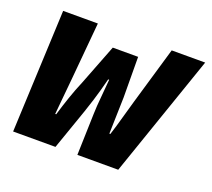

<svg xmlns="http://www.w3.org/2000/svg" viewBox="-92 -615 809 733"><g transform="rotate(20 312.5 -249.0)"><path d="M26 0 48 -498H189L168 -266Q165 -230 161 -192.5Q157 -155 154 -118H158Q169 -155 182 -193Q195 -231 210 -266L274 -431H377L378 -266Q377 -230 376 -192.5Q375 -155 374 -118H378Q390 -155 400 -192Q410 -229 421 -266L489 -498H625L453 0H287L292 -167Q293 -202 296.5 -236Q300 -270 303 -311H299Q292 -284 286 -262Q280 -240 273 -218Q266 -196 256 -166L198 0Z"/></g></svg>

Font: Source Code Pro ExtraLight ExtraBold
Style: Italic
Weight: 800
Italic angle: -11°
Monospace: yes
Version: Version 1.016;hotconv 1.0.116;makeotfexe 2.5.65601